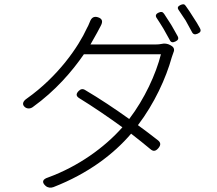

<svg xmlns="http://www.w3.org/2000/svg" viewBox="-20 -839 1020 902"><path d="M784 -723C772 -742 761 -759 751 -774C744 -784 737 -785 726 -780C712 -774 708 -765 717 -753C727 -739 737 -721 748 -704C758 -686 768 -668 777 -652C783 -639 791 -638 804 -644C817 -650 821 -658 814 -670C805 -687 794 -705 784 -723ZM888 -758C876 -777 864 -796 852 -812C846 -821 839 -820 829 -816C816 -810 811 -803 820 -791C830 -776 841 -760 852 -743C862 -725 872 -707 881 -690C887 -677 896 -675 909 -681C922 -687 926 -694 919 -707C910 -723 900 -741 888 -758ZM557 -630H405L436 -685C441 -694 447 -705 453 -717C464 -737 462 -751 440 -758C420 -764 409 -755 402 -736C397 -724 392 -712 388 -706C349 -620 253 -480 106 -376C88 -364 81 -348 98 -335C109 -327 123 -328 134 -336C241 -413 319 -504 374 -584H555H736C713 -492 659 -374 587 -280C520 -328 448 -376 380 -416C369 -423 359 -421 350 -412C337 -399 336 -388 352 -378C417 -338 489 -289 555 -241C472 -147 348 -57 205 -5C180 3 175 17 194 34C204 43 218 45 231 40C395 -24 514 -115 596 -211C629 -185 660 -161 687 -138C701 -126 712 -129 724 -143C736 -157 736 -169 722 -180C694 -202 661 -227 628 -251C705 -352 760 -472 787 -570C789 -576 792 -584 795 -593C801 -606 797 -617 785 -624L780 -627C768 -634 751 -636 741 -633C732 -631 722 -630 709 -630Z"/></svg>

Font: GenSenRounded2 TW L
Style: Regular
Weight: 300
Version: Version 2.100;PS 2.1;hotconv 16.6.51;makeotf.lib2.5.65220 DE